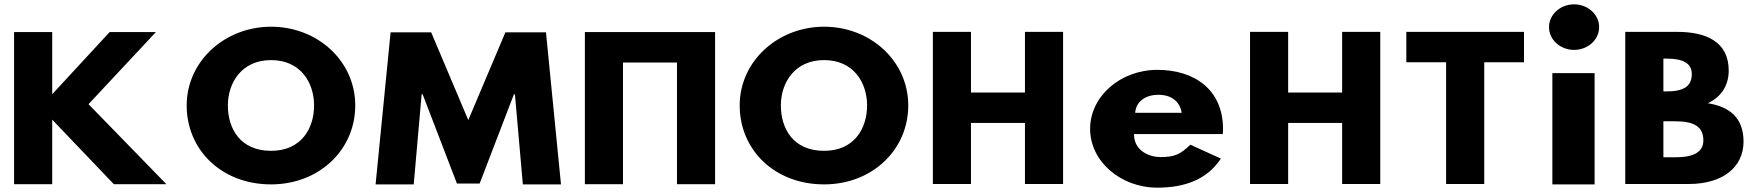

<svg xmlns="http://www.w3.org/2000/svg" viewBox="-20 -850 8117 885"><path d="M747.1 -0.9 388.1 -369.8 698.5 -702.1H485.3L220.7 -415.7V-702.1H44.9V-0.9H220.7V-298.4L504.9 -0.9Z M840.5 -363.9C840.5 -159.1 1001.3 -0.1 1229.5 -0.1C1451.1 -0.1 1617.5 -159.1 1617.5 -363.9C1617.5 -568.8 1443.6 -726.9 1229.5 -726.9C1017.2 -726.9 840.5 -568.8 840.5 -363.9ZM1030.3 -363.9C1030.3 -468.5 1093.9 -573 1229.5 -573C1366 -573 1427.7 -468.5 1427.7 -363.9C1427.7 -259.4 1369.7 -154.8 1229.5 -154.8C1085.5 -154.8 1030.3 -259.4 1030.3 -363.9Z M2390 0.1H2565.8L2496.6 -701.1H2309.6L2138.5 -296.5L1967.4 -701.1H1780.4L1711.2 0.1H1887L1923.5 -415.5H1928.1L2086.1 -4.1H2190.9L2348.9 -415.5H2353.5Z M2851.6 -561.9H3100.4V-0.9H3276.1V-702.1H3100.4H2851.6H2675.9V-0.9H2851.6Z M3389.5 -363.9C3389.5 -159.1 3550.3 -0.1 3778.5 -0.1C4000.1 -0.1 4166.5 -159.1 4166.5 -363.9C4166.5 -568.8 3992.6 -726.9 3778.5 -726.9C3566.2 -726.9 3389.5 -568.8 3389.5 -363.9ZM3579.3 -363.9C3579.3 -468.5 3642.9 -573 3778.5 -573C3915 -573 3976.7 -468.5 3976.7 -363.9C3976.7 -259.4 3918.7 -154.8 3778.5 -154.8C3634.5 -154.8 3579.3 -259.4 3579.3 -363.9Z M4455.6 -283.2H4704.4V-1.9H4880.1V-703.1H4704.4V-423.5H4455.6V-703.1H4279.9V-1.9H4455.6Z M5616.2 -232C5617.3 -238 5617.3 -249 5617.3 -256C5617.3 -436 5486.5 -528 5314.8 -528C5144.3 -528 5004.7 -406 5004.7 -256C5004.7 -107 5144.3 15 5314.8 15C5440.2 15 5543.7 -22 5607.5 -119L5466.7 -183C5419.3 -137 5391.8 -126 5329.2 -126C5279.7 -126 5207 -153 5207 -232ZM5212.5 -330C5215.8 -377 5253.2 -413 5320.3 -413C5377.5 -413 5418.2 -384 5427 -330Z M5917.6 -283.2H6166.4V-1.9H6342.1V-703.1H6166.4V-423.5H5917.6V-703.1H5741.9V-1.9H5917.6Z M6462.3 -562.9H6645.6V-1.9H6821.4V-562.9H7004.7V-703.1H6462.3Z M7235.5 -830C7171.7 -830 7120 -783 7120 -725C7120 -667 7171.7 -620 7235.5 -620C7299.3 -620 7351 -667 7351 -725C7351 -783 7299.3 -830 7235.5 -830ZM7135.4 -513H7330.1V0H7135.4Z M7471.4 -703.1V-1.9H7764.1C7924 -1.9 8016.6 -81.8 8016.6 -197.4C8016.6 -310.4 7948.3 -358.9 7852 -374.2C7917.4 -404.8 7948.3 -460 7948.3 -524.6C7948.3 -658.1 7843.6 -703.1 7710.8 -703.1ZM7647.2 -428.6V-579.9H7661.3C7737.9 -579.9 7778.1 -558.6 7778.1 -508.5C7778.1 -449.8 7737 -428.6 7661.3 -428.6ZM7647.2 -125.1V-290.9H7702.4C7785.6 -290.9 7831.4 -267.9 7831.4 -203.3C7831.4 -148.1 7785.6 -125.1 7702.4 -125.1Z"/></svg>

Font: Hussar
Style: BdWide
Weight: 700
Foundry: Cannot Into Space Fonts
Version: Version 2.00